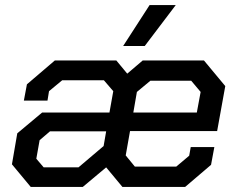

<svg xmlns="http://www.w3.org/2000/svg" viewBox="-20 -736 936 756"><path d="M492 -220 475 -124 511 -80H674L725 -123L731 -157H824L811 -87L709 0H462L398 -77L306 0H101L27 -89L48 -211L146 -293H411L426 -377L389 -420H225L173 -377L167 -340H74L86 -404L196 -498H438L481 -446L542 -498H783L867 -397L835 -220ZM519 -374 505 -293H755L770 -374L733 -418H572ZM388 -161 398 -219H177L136 -184L123 -111L152 -77H289ZM569 -716H672L550 -555H465Z"/></svg>

Font: Chakra Petch Medium
Style: Italic
Weight: 500
Italic angle: -10°
Designer: Katatrad Aksorn Co.,Ltd.
Foundry: Cadson Demak Co.,Ltd.
Version: Version 1.000; ttfautohint (v1.6)